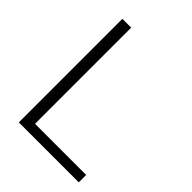

<svg xmlns="http://www.w3.org/2000/svg" viewBox="-202 -821 932 932"><g transform="rotate(45 263.5 -355.5)"><path d="M150.4 -710.9H89.8V0H501.5V-50.8H150.4Z"/></g></svg>

Font: Shabnam Thin
Style: Regular
Weight: 100
Foundry: DejaVu fonts team - Redesigned by Saber Rastikerdar - Based on Vazir font
Version: Version 5.0.1